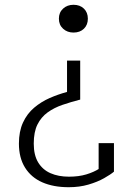

<svg xmlns="http://www.w3.org/2000/svg" viewBox="-20 -575 549 802"><path d="M315 -159V-322H260V-191Q223 -181 187.5 -165.5Q152 -150 122.5 -125Q93 -100 76 -63Q59 -26 59 25Q59 84 84.5 125Q110 166 156.5 186.5Q203 207 267 207Q312 207 349.5 196Q387 185 414.5 169.5Q442 154 456 142V23H392V144Q404 143 412 138.5Q420 134 423.5 127.5Q427 121 428.5 114Q430 107 429 100Q417 115 394.5 129.5Q372 144 340.5 153.5Q309 163 268 163Q224 163 191 148.5Q158 134 139.5 103.5Q121 73 121 25Q121 -24 136.5 -55Q152 -86 179 -105.5Q206 -125 241 -137Q276 -149 315 -159ZM287 -555Q314 -555 330.5 -539Q347 -523 347 -497Q347 -471 330.5 -455Q314 -439 287 -439Q261 -439 243.5 -455Q226 -471 226 -497Q226 -523 243.5 -539Q261 -555 287 -555Z"/></svg>

Font: Roboto Serif SemiCondensed ExtraLight
Style: Regular
Weight: 250
Width: 4
Designer: Greg Gazdowicz
Foundry: Commercial Type
Version: Version 1.007